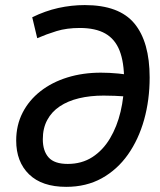

<svg xmlns="http://www.w3.org/2000/svg" viewBox="-20 -723 626 753"><path d="M239.7 9.8Q144.5 9.8 94 -39.3Q43.5 -88.4 43.5 -171.9Q43.5 -231.9 68.6 -281Q93.8 -330.1 138.7 -365.2Q183.6 -400.4 244.1 -419.2Q304.7 -438 375.5 -438Q408.7 -438 444.1 -434.6Q479.5 -431.2 516.6 -424.3L485.4 -343.3Q480.5 -344.2 465.6 -345.2Q450.7 -346.2 429.9 -347.2Q409.2 -348.1 386.2 -348.1Q333.5 -348.1 289.8 -337.6Q246.1 -327.1 214.4 -305.9Q182.6 -284.7 165.3 -252.4Q147.9 -220.2 147.9 -176.8Q147.9 -130.9 170.7 -105.5Q193.4 -80.1 245.6 -80.1Q300.8 -80.1 342.3 -106.9Q383.8 -133.8 411.4 -180.2Q439 -226.6 452.9 -285.2Q466.8 -343.8 466.8 -407.2Q466.8 -479 449 -524.4Q431.2 -569.8 392.8 -591.6Q354.5 -613.3 293 -613.3Q241.7 -613.3 201.9 -601.1Q162.1 -588.9 126 -573.2L106.4 -655.3Q157.2 -680.2 208.7 -691.7Q260.3 -703.1 312.5 -703.1Q447.3 -703.1 507.1 -630.9Q566.9 -558.6 566.9 -418.9Q566.9 -331.1 545.2 -253.4Q523.4 -175.8 481.7 -116.7Q439.9 -57.6 379.2 -23.9Q318.4 9.8 239.7 9.8Z"/></svg>

Font: Cascadia Code PL
Style: Italic
Weight: 400
Italic angle: -10°
Monospace: yes
Designer: Aaron Bell
Foundry: Saja Typeworks
Version: Version 2404.023